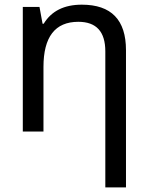

<svg xmlns="http://www.w3.org/2000/svg" viewBox="-20 -566 640 826"><path d="M433.1 240.2V-345.2Q433.1 -472.2 316.9 -472.2Q167 -472.2 167 -277.8V0H78.1V-536.1H149.9L163.1 -463.9H168Q217.8 -545.9 332 -545.9Q522 -545.9 522 -350.1V240.2Z"/></svg>

Font: Droid Sans Mono
Style: Regular
Weight: 400
Monospace: yes
Foundry: Ascender Corporation
Version: Version 1.00 build 112